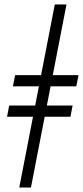

<svg xmlns="http://www.w3.org/2000/svg" viewBox="-20 -792 369 854"><path d="M65.7 42 223.7 -772H275.7L117.7 42ZM11.4 -272.8 20.9 -322.6H302.9L293.4 -272.8ZM37.4 -408.1 47.3 -457.9H329.3L319.4 -408.1Z"/></svg>

Font: Savate ExtraLight
Style: Italic
Weight: 200
Italic angle: -11°
Designer: Max Esnée
Foundry: Plomb Type
Version: Version 2.000